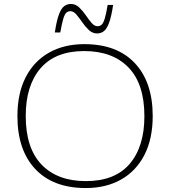

<svg xmlns="http://www.w3.org/2000/svg" viewBox="-20 -940 860 970"><path d="M406 -717Q571 -717 661.2 -621Q751.5 -525 751.5 -353.5Q751.5 -238.5 709.5 -157Q667.5 -75.5 591.5 -32.8Q515.5 10 413.5 10Q248.5 10 158.2 -86Q68 -182 68 -353.5Q68 -469 110 -550.2Q152 -631.5 228 -674.2Q304 -717 406 -717ZM414 -25Q560.5 -25 635 -112Q709.5 -199 709.5 -353Q709.5 -516 629.2 -599Q549 -682 405.5 -682Q259.5 -682 184.8 -595Q110 -508 110 -354Q110 -191.5 190.2 -108.2Q270.5 -25 414 -25ZM551.5 -915Q542.5 -855 530.8 -824Q519 -793 504.2 -782Q489.5 -771 470.5 -771Q447.5 -771 429.2 -788Q411 -805 395.8 -827.2Q380.5 -849.5 366 -866.5Q351.5 -883.5 336 -883.5Q324 -883.5 315.5 -876.2Q307 -869 300 -846.2Q293 -823.5 284.5 -776H257Q266 -836 277.8 -867Q289.5 -898 304.5 -909Q319.5 -920 338 -920Q361.5 -920 379.5 -903Q397.5 -886 412.8 -863.8Q428 -841.5 442.5 -824.5Q457 -807.5 472.5 -807.5Q484.5 -807.5 493 -814.8Q501.5 -822 508.8 -845Q516 -868 524 -915Z"/></svg>

Font: Newsreader 6pt ExtraLight
Style: Regular
Weight: 275
Designer: Hugues Gentile
Foundry: Production Type
Version: Version 1.003; ttfautohint (v1.8.3)